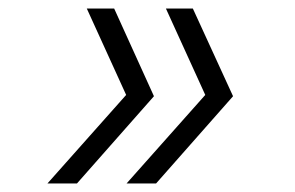

<svg xmlns="http://www.w3.org/2000/svg" viewBox="-20 -494 690 449"><path d="M91 -65 275 -272 183 -474H247L340 -269L160 -65ZM460 -272 368 -474H431L525 -269L345 -65H276Z"/></svg>

Font: Azeret Mono Light
Style: Italic
Weight: 300
Italic angle: -12°
Designer: Martin Vácha
Foundry: Displaay
Version: Version 1.000; Glyphs 3.0.3, build 3074